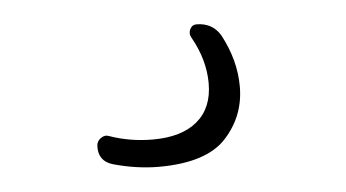

<svg xmlns="http://www.w3.org/2000/svg" viewBox="-31 -48 561 311"><g transform="rotate(-5 250.0 107.5)"><path d="M142.6 209Q119.1 202.1 120.1 177.7Q120.1 169.9 127 165Q133.8 160.2 140.6 163.1Q173.8 174.8 210.9 174.8Q257.8 174.8 283.2 153.3Q308.6 131.8 308.6 91.8Q308.6 53.7 287.1 15.6Q283.2 8.8 286.6 2Q290 -4.9 296.9 -4.9Q323.2 -4.9 335.9 16.6Q358.4 58.6 358.4 101.6Q358.4 149.4 326.2 184.6Q293.9 219.7 216.8 219.7Q180.7 219.7 142.6 209Z"/></g></svg>

Font: Rounded Mgen+ 1m light
Style: Regular
Weight: 200
Designer: [Source Han Sans]
Ryoko NISHIZUKA  (kana & ideographs); Paul D. Hunt (Latin, Greek & Cyrillic); Wenlong ZHANG  (bopomofo
Version: Version 1.059.20150602